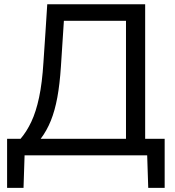

<svg xmlns="http://www.w3.org/2000/svg" viewBox="-20 -733 824 906"><path d="M13.5 153.5V-78H77Q106 -112 128 -158.8Q150 -205.5 164.5 -273.5Q179 -341.5 185 -439Q190 -511.5 194.5 -580.5Q199 -649.5 203 -713H665V-78H757V153.5H679.5L674.5 0H96L91 153.5ZM267.5 -419.5Q262 -335.5 250.5 -273.2Q239 -211 220 -163.8Q201 -116.5 172 -78H574.5V-635H281.5Q278 -581.5 274.5 -527.5Q271 -473.5 267.5 -419.5Z"/></svg>

Font: Commissioner
Style: Regular
Weight: 400
Designer: Kostas Bartsokas
Foundry: Kostas Bartsokas
Version: Version 1.000; ttfautohint (v1.8.3)